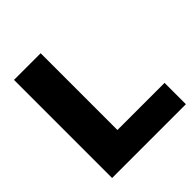

<svg xmlns="http://www.w3.org/2000/svg" viewBox="-198 -882 1024 1024"><g transform="rotate(-45 314.0 -370.0)"><path d="M65.5 0V-740H266.5V-161H622V0Z"/></g></svg>

Font: Encode Sans SemiExpanded SemiExpanded ExtraBold
Style: Regular
Weight: 800
Width: 6
Designer: Multiple Designers
Foundry: Impallari Type
Version: Version 3.000; ttfautohint (v1.8.3) -l 8 -r 50 -G 200 -x 14 